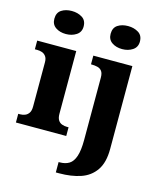

<svg xmlns="http://www.w3.org/2000/svg" viewBox="-143 -875 1013 1216"><g transform="rotate(15 363.0 -267.0)"><path d="M15 0V-57H27Q44 -57 59 -63Q74 -69 84 -83.5Q94 -98 94 -126V-416Q94 -441 83.5 -455Q73 -469 58 -474Q43 -479 27 -479H11V-536H267V-125Q267 -98 276.5 -83Q286 -68 302 -62.5Q318 -57 334 -57H345V0ZM175 -623Q135 -623 107.5 -642Q80 -661 80 -698Q80 -738 107.5 -756Q135 -774 175 -774Q214 -774 243 -756Q272 -738 272 -698Q272 -661 243 -642Q214 -623 175 -623ZM341 240V172H348Q385 172 410 156.5Q435 141 448 102Q461 63 461 -4V-414Q461 -442 450.5 -456Q440 -470 422 -474.5Q404 -479 382 -479H379V-536H635V8Q635 97 599.5 148Q564 199 503 219.5Q442 240 363 240ZM544 -623Q504 -623 476.5 -642Q449 -661 449 -698Q449 -738 476.5 -756Q504 -774 544 -774Q583 -774 612 -756Q641 -738 641 -698Q641 -661 612 -642Q583 -623 544 -623Z"/></g></svg>

Font: Noto Serif Tibetan ExtraBold
Style: Regular
Weight: 800
Version: Version 2.103